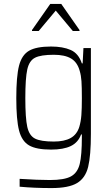

<svg xmlns="http://www.w3.org/2000/svg" viewBox="-20 -755 567 978"><path d="M80 196V156Q174 162 234 162Q308 162 341.5 143.5Q375 125 386 80.5Q397 36 397 -57V-70H393Q378 -29 340.5 -11Q303 7 240 7Q165 7 128 -14.5Q91 -36 77 -90.5Q63 -145 63 -255Q63 -366 77 -420.5Q91 -475 128 -496.5Q165 -518 240 -518Q300 -518 340 -500.5Q380 -483 397 -432H401L405 -510H443V-74Q443 38 429 95Q415 152 372.5 177.5Q330 203 242 203Q154 203 80 196ZM384 -109Q392 -136 394.5 -168.5Q397 -201 397 -255Q397 -311 395 -341Q393 -371 386 -394Q374 -438 342 -457Q310 -476 254 -476Q188 -476 158.5 -461Q129 -446 119 -401.5Q109 -357 109 -255Q109 -153 119 -108.5Q129 -64 158.5 -49Q188 -34 254 -34Q308 -34 340 -52Q372 -70 384 -109ZM143 -597V-602L236 -735H292L385 -602V-597H351L264 -701L177 -597Z"/></svg>

Font: Saira Semi Condensed ExtraLight
Style: Regular
Weight: 200
Width: 4
Designer: Hector Gatti with collaboration of the Omnibus-Type team
Foundry: Omnibus-Type
Version: Version 1.001; ttfautohint (v1.8)